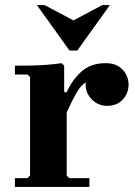

<svg xmlns="http://www.w3.org/2000/svg" viewBox="-20 -740 534 760"><path d="M244 -375Q264 -421 301 -455.5Q338 -490 399 -490Q430 -490 450 -477Q470 -464 479.5 -444.5Q489 -425 489 -406Q489 -371 466 -346Q443 -321 404 -321Q369 -321 344 -346Q319 -371 319 -406Q319 -425 327.5 -439.5Q336 -454 343 -461V-425Q324 -419 309.5 -406.5Q295 -394 280.5 -368.5Q266 -343 244 -295ZM244 -45 254 -35H334V0H39V-35H89L99 -45V-435L89 -445H39V-480Q65 -480 98.5 -480.5Q132 -481 165 -483.5Q198 -486 224 -490L234 -480V-375H244ZM255 -540 126 -720H156L311 -638H231L385 -720H415L286 -540Z"/></svg>

Font: Brygada 1918
Style: Bold
Weight: 700
Designer: Mateusz Machalski | Borys Kosmynka | Przemek Hoffer
Foundry: NIEPODLEGLA 2018
Version: Version 3.006